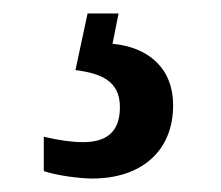

<svg xmlns="http://www.w3.org/2000/svg" viewBox="-20 -29 328 285"><path d="M117 236C188 236 237 197 237 127C237 73 201 41 147 36L156 -9H110L92 75C130 80 158 91 158 130C158 168 137 182 103 182C87 182 66 179 45 174V225C66 232 100 236 117 236Z"/></svg>

Font: Noto Serif Georgian Condensed SemiBold
Style: Regular
Weight: 600
Width: 3
Designer: Monotype Design Team, Akaki Razmadze
Foundry: Google LLC
Version: Version 2.003